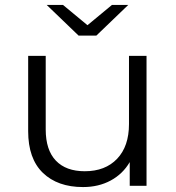

<svg xmlns="http://www.w3.org/2000/svg" viewBox="-20 -752 713 777"><path d="M573 -526V0H505V-96Q477 -48 428 -21.5Q379 5 316 5Q213 5 153.5 -52.5Q94 -110 94 -221V-526H165V-228Q165 -145 206 -102Q247 -59 323 -59Q406 -59 454 -109.5Q502 -160 502 -250V-526ZM499 -732 370 -608H298L169 -732H235L334 -650L433 -732Z"/></svg>

Font: APTA Sans Regular
Style: Regular
Weight: 400
Version: Version 7.200